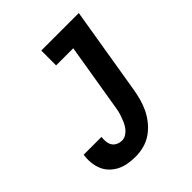

<svg xmlns="http://www.w3.org/2000/svg" viewBox="-203 -867 1006 1006"><g transform="rotate(-45 300.0 -363.5)"><path d="M223 8Q195 8 168 3.5Q141 -1 118 -12.5Q95 -24 76.5 -42.5Q58 -61 48 -85.5Q38 -110 35.5 -137Q33 -164 37 -192H169Q167 -175 168.5 -158.5Q170 -142 178 -129Q186 -116 201 -109Q216 -102 233 -102Q249 -102 264 -112Q279 -122 289.5 -136.5Q300 -151 306.5 -166.5Q313 -182 318.5 -198Q324 -214 327.5 -230.5Q331 -247 333 -263L393 -625H266V-735H544L463 -245Q458 -215 449.5 -184.5Q441 -154 427 -125.5Q413 -97 391.5 -71Q370 -45 343 -26.5Q316 -8 284.5 0Q253 8 223 8Z"/></g></svg>

Font: Iosevka HT Extrabold Extended
Style: Italic
Weight: 800
Width: 7
Italic angle: -9°
Monospace: yes
Designer: Belleve Invis
Foundry: Belleve Invis
Version: Version 32.3.0; ttfautohint (v1.8.4)